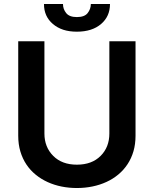

<svg xmlns="http://www.w3.org/2000/svg" viewBox="-20 -935 774 966"><path d="M203.5 -727.3V-263.1Q203.5 -195 247.9 -150.6Q291.9 -106.5 366.8 -106.5Q442.1 -106.5 486.2 -150.6Q530.2 -194.6 530.2 -263.1V-727.3H661.9V-252.1Q661.9 -209.9 651.5 -174Q641 -138.1 621.6 -108.8Q602.3 -79.5 575.5 -57.2Q548.7 -34.8 515.8 -19.7Q483 -4.6 445.3 3.2Q407.7 11 366.8 11Q327.4 11 290.1 3.6Q252.8 -3.9 220 -18.8Q187.1 -33.7 160 -55.8Q132.8 -77.8 113.1 -107.1Q93.4 -136.4 82.6 -172.6Q71.7 -208.8 71.7 -252.1V-727.3ZM201.3 -914.8H296.9Q296.9 -889.2 312.9 -869.3Q328.8 -849.1 366.8 -849.1Q405.2 -849.1 420.8 -869Q436.8 -889.2 437.1 -914.8H533.4Q533.4 -852.6 488.6 -814.3Q443.5 -775.6 366.8 -775.6Q328.1 -775.6 298.5 -785.3Q268.8 -795.1 246.1 -814.3Q201 -852.6 201.3 -914.8Z"/></svg>

Font: Inter P Semi Bold
Style: Regular
Weight: 600
Designer: Rasmus Andersson
Foundry: rsms
Version: Version 3.018;git-588b23468